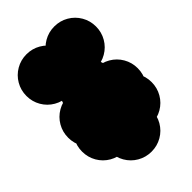

<svg xmlns="http://www.w3.org/2000/svg" viewBox="-288 -788 976 976"><g transform="rotate(-45 200.0 -300.0)"><path d="M150 -250Q150 -291 170 -325.5Q190 -360 224.5 -380Q259 -400 300 -400Q341 -400 375.5 -380Q410 -360 430 -325.5Q450 -291 450 -250Q450 -209 430 -174.5Q410 -140 375.5 -120Q341 -100 300 -100Q259 -100 224.5 -120Q190 -140 170 -174.5Q150 -209 150 -250ZM150 -150Q150 -191 170 -225.5Q190 -260 224.5 -280Q259 -300 300 -300Q341 -300 375.5 -280Q410 -260 430 -225.5Q450 -191 450 -150Q450 -109 430 -74.5Q410 -40 375.5 -20Q341 0 300 0Q259 0 224.5 -20Q190 -40 170 -74.5Q150 -109 150 -150ZM50 -350Q50 -391 70 -425.5Q90 -460 124.5 -480Q159 -500 200 -500Q241 -500 275.5 -480Q310 -460 330 -425.5Q350 -391 350 -350Q350 -309 330 -274.5Q310 -240 275.5 -220Q241 -200 200 -200Q159 -200 124.5 -220Q90 -240 70 -274.5Q50 -309 50 -350ZM-50 -250Q-50 -291 -30 -325.5Q-10 -360 24.5 -380Q59 -400 100 -400Q141 -400 175.5 -380Q210 -360 230 -325.5Q250 -291 250 -250Q250 -209 230 -174.5Q210 -140 175.5 -120Q141 -100 100 -100Q59 -100 24.5 -120Q-10 -140 -30 -174.5Q-50 -209 -50 -250ZM-50 -150Q-50 -191 -30 -225.5Q-10 -260 24.5 -280Q59 -300 100 -300Q141 -300 175.5 -280Q210 -260 230 -225.5Q250 -191 250 -150Q250 -109 230 -74.5Q210 -40 175.5 -20Q141 0 100 0Q59 0 24.5 -20Q-10 -40 -30 -74.5Q-50 -109 -50 -150ZM50 -50Q50 -91 70 -125.5Q90 -160 124.5 -180Q159 -200 200 -200Q241 -200 275.5 -180Q310 -160 330 -125.5Q350 -91 350 -50Q350 -9 330 25.5Q310 60 275.5 80Q241 100 200 100Q159 100 124.5 80Q90 60 70 25.5Q50 -9 50 -50ZM150 -550Q150 -591 170 -625.5Q190 -660 224.5 -680Q259 -700 300 -700Q341 -700 375.5 -680Q410 -660 430 -625.5Q450 -591 450 -550Q450 -509 430 -474.5Q410 -440 375.5 -420Q341 -400 300 -400Q259 -400 224.5 -420Q190 -440 170 -474.5Q150 -509 150 -550ZM-50 -550Q-50 -591 -30 -625.5Q-10 -660 24.5 -680Q59 -700 100 -700Q141 -700 175.5 -680Q210 -660 230 -625.5Q250 -591 250 -550Q250 -509 230 -474.5Q210 -440 175.5 -420Q141 -400 100 -400Q59 -400 24.5 -420Q-10 -440 -30 -474.5Q-50 -509 -50 -550Z"/></g></svg>

Font: TINY 5x3
Style: Regular
Weight: 400
Designer: Jack Halten Fahnestock
Foundry: Velvetyne Type Foundry
Version: Version 1.002